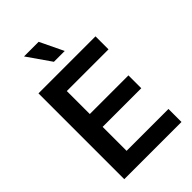

<svg xmlns="http://www.w3.org/2000/svg" viewBox="-274 -1048 1151 1151"><g transform="rotate(-45 301.5 -472.5)"><path d="M68.8 0V-727.5H552.2V-617.2H198.7V-422.4H526.4V-313.5H198.7V-110.4H553.7V0ZM268.1 -795.9 164.1 -945.3H288.1L359.9 -795.9Z"/></g></svg>

Font: Inter 20pt SemiBold
Style: Regular
Weight: 600
Version: Version 4.001;git-66647c0bb